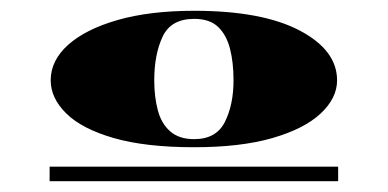

<svg xmlns="http://www.w3.org/2000/svg" viewBox="-20 -743 719 356"><path d="M340 -470Q250 -470 191 -487Q132 -504 103 -532.5Q74 -561 74 -594Q74 -631 106.5 -660Q139 -689 198.5 -706Q258 -723 340 -723Q466 -723 535.5 -686.5Q605 -650 605 -594Q605 -561 574.5 -532.5Q544 -504 485 -487Q426 -470 340 -470ZM72 -407V-434H607V-407ZM340 -485Q381 -485 397 -517Q413 -549 413 -594Q413 -627 406.5 -652.5Q400 -678 384.5 -693Q369 -708 340 -708Q297 -708 281.5 -675Q266 -642 266 -594Q266 -564 272.5 -539Q279 -514 295.5 -499.5Q312 -485 340 -485Z"/></svg>

Font: Kalnia Expanded SemiBold
Style: Regular
Weight: 600
Width: 7
Designer: Frida Medrano
Foundry: Frida Medrano
Version: Version 1.105